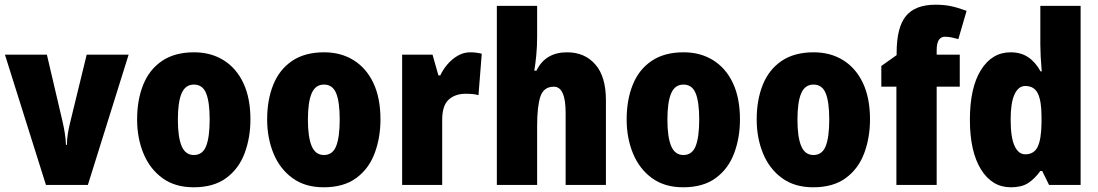

<svg xmlns="http://www.w3.org/2000/svg" viewBox="-20 -785 4662 815"><path d="M175 0 1 -553H179L246 -267Q251 -245 255 -220.5Q259 -196 260 -170H264Q264 -193 268 -217.5Q272 -242 278 -266L348 -553H526L353 0Z M1043 -278Q1043 -201 1018.5 -135Q994 -69 940.5 -29.5Q887 10 802 10Q723 10 669.5 -29Q616 -68 589 -133.5Q562 -199 562 -278Q562 -361 588 -425.5Q614 -490 668 -526.5Q722 -563 804 -563Q875 -563 929 -529.5Q983 -496 1013 -432.5Q1043 -369 1043 -278ZM735 -277Q735 -203 751 -165Q767 -127 803 -127Q840 -127 855 -165Q870 -203 870 -278Q870 -352 855 -389Q840 -426 803 -426Q767 -426 751 -389Q735 -352 735 -277Z M1595 -278Q1595 -201 1570.5 -135Q1546 -69 1492.5 -29.5Q1439 10 1354 10Q1275 10 1221.5 -29Q1168 -68 1141 -133.5Q1114 -199 1114 -278Q1114 -361 1140 -425.5Q1166 -490 1220 -526.5Q1274 -563 1356 -563Q1427 -563 1481 -529.5Q1535 -496 1565 -432.5Q1595 -369 1595 -278ZM1287 -277Q1287 -203 1303 -165Q1319 -127 1355 -127Q1392 -127 1407 -165Q1422 -203 1422 -278Q1422 -352 1407 -389Q1392 -426 1355 -426Q1319 -426 1303 -389Q1287 -352 1287 -277Z M1976 -563Q2000 -563 2025 -557L2011 -381Q2001 -384 1988.5 -385.5Q1976 -387 1957 -387Q1912 -387 1884.5 -362Q1857 -337 1857 -276V0H1687V-553H1816L1841 -465H1849Q1860 -489 1879 -511.5Q1898 -534 1923 -548.5Q1948 -563 1976 -563Z M2260 -630Q2260 -588 2256.5 -551.5Q2253 -515 2248 -485H2257Q2295 -563 2387 -563Q2462 -563 2507 -511.5Q2552 -460 2552 -360V0H2381V-306Q2381 -417 2331 -417Q2288 -417 2274 -375.5Q2260 -334 2260 -250V0H2089V-760H2260Z M3121 -278Q3121 -201 3096.5 -135Q3072 -69 3018.5 -29.5Q2965 10 2880 10Q2801 10 2747.5 -29Q2694 -68 2667 -133.5Q2640 -199 2640 -278Q2640 -361 2666 -425.5Q2692 -490 2746 -526.5Q2800 -563 2882 -563Q2953 -563 3007 -529.5Q3061 -496 3091 -432.5Q3121 -369 3121 -278ZM2813 -277Q2813 -203 2829 -165Q2845 -127 2881 -127Q2918 -127 2933 -165Q2948 -203 2948 -278Q2948 -352 2933 -389Q2918 -426 2881 -426Q2845 -426 2829 -389Q2813 -352 2813 -277Z M3673 -278Q3673 -201 3648.5 -135Q3624 -69 3570.5 -29.5Q3517 10 3432 10Q3353 10 3299.5 -29Q3246 -68 3219 -133.5Q3192 -199 3192 -278Q3192 -361 3218 -425.5Q3244 -490 3298 -526.5Q3352 -563 3434 -563Q3505 -563 3559 -529.5Q3613 -496 3643 -432.5Q3673 -369 3673 -278ZM3365 -277Q3365 -203 3381 -165Q3397 -127 3433 -127Q3470 -127 3485 -165Q3500 -203 3500 -278Q3500 -352 3485 -389Q3470 -426 3433 -426Q3397 -426 3381 -389Q3365 -352 3365 -277Z M4054 -417H3956V0H3785V-417H3721V-505L3786 -551V-560Q3786 -669 3825.5 -717Q3865 -765 3951 -765Q3987 -765 4016 -759Q4045 -753 4083 -739L4048 -619Q4034 -623 4020 -626Q4006 -629 3991 -629Q3956 -629 3956 -572V-553H4054Z M4271 10Q4191 10 4144 -66Q4097 -142 4097 -277Q4097 -413 4144 -488Q4191 -563 4270 -563Q4313 -563 4344 -542.5Q4375 -522 4397 -482H4402Q4399 -515 4397.5 -544.5Q4396 -574 4396 -595V-760H4567V0H4433L4404 -59H4396Q4371 -25 4343.5 -7.5Q4316 10 4271 10ZM4332 -130Q4369 -130 4384.5 -161.5Q4400 -193 4401 -263V-290Q4401 -356 4385.5 -388Q4370 -420 4332 -420Q4303 -420 4286.5 -384.5Q4270 -349 4270 -278Q4270 -202 4286.5 -166Q4303 -130 4332 -130Z"/></svg>

Font: Noto Sans Lao Condensed Black
Style: Regular
Weight: 900
Width: 3
Designer: Monotype Design Team
Foundry: Monotype Imaging Inc.
Version: Version 2.003; ttfautohint (v1.8.4.7-5d5b)